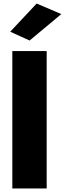

<svg xmlns="http://www.w3.org/2000/svg" viewBox="-20 -1070 368 1090"><path d="M328 -990 148 -840 38 -890 188 -1050ZM50 -780H245V0H50Z"/></svg>

Font: Jost* Black
Style: Regular
Weight: 900
Version: Version 3.7